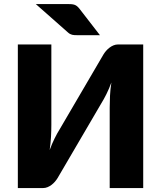

<svg xmlns="http://www.w3.org/2000/svg" viewBox="-20 -954 817 974"><path d="M70.5 0ZM505 -678Q510.5 -687 518.2 -696Q526 -705 535.5 -712.2Q545 -719.5 556 -724Q567 -728.5 579 -728.5H706.5V0H536.5V-408Q536.5 -436.5 538 -468Q539.5 -499.5 545 -535.5Q533.5 -504 519.8 -476.5Q506 -449 493.5 -429L272 -50.5Q266.5 -41.5 258.8 -32.5Q251 -23.5 241.5 -16.2Q232 -9 221 -4.5Q210 0 198 0H70.5V-728.5H240.5V-321Q240.5 -292 238.8 -260.2Q237 -228.5 232 -193Q243.5 -224.5 257 -251.8Q270.5 -279 283.5 -299.5ZM322.5 -933.5Q334 -933.5 342.5 -932.8Q351 -932 357.8 -929.8Q364.5 -927.5 370.2 -923Q376 -918.5 382.5 -910.5L487 -775.5H374Q365 -775.5 358.5 -775.8Q352 -776 346.2 -777.5Q340.5 -779 335.2 -781.8Q330 -784.5 324 -790L161.5 -933.5Z"/></svg>

Font: Lato Black
Style: Regular
Weight: 900
Designer: Lukasz Dziedzic
Foundry: tyPoland Lukasz Dziedzic
Version: Version 2.007; 2014-02-27